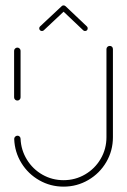

<svg xmlns="http://www.w3.org/2000/svg" viewBox="-20 -696 474 716"><path d="M44.8 -321.1Q39.6 -321.1 36.1 -324.6Q32.6 -328.1 32.6 -333V-506.7Q32.6 -511.5 36.3 -515Q40 -518.5 44.8 -518.5Q49.6 -518.5 53.1 -515Q56.7 -511.5 56.7 -506.7V-333Q56.7 -328.1 53.3 -324.6Q50 -321.1 44.8 -321.1ZM389.3 -524.8Q394.4 -524.8 397.8 -521.5Q401.1 -518.1 401.1 -513V-184.4Q401.1 -134.1 376.5 -91.9Q351.9 -49.6 309.4 -24.8Q267 0 217 0Q168.1 0 126.5 -23.7Q84.8 -47.4 59.8 -88.1Q34.8 -128.9 33 -177.4Q32.6 -182.2 36.3 -186.1Q40 -190 45.2 -190Q50 -190 53.3 -186.7Q56.7 -183.3 56.7 -178.5Q58.5 -136.3 80.4 -100.7Q102.2 -65.2 138.3 -44.6Q174.4 -24.1 217 -24.1Q260.7 -24.1 297.4 -45.6Q334.1 -67 355.6 -103.9Q377 -140.7 377 -184.4V-513Q377 -517.8 380.6 -521.3Q384.1 -524.8 389.3 -524.8ZM217 -675.9Q221.1 -675.9 224.1 -673.1Q227 -670.4 227 -665.9Q227 -661.9 224.1 -658.9L143.3 -583Q140.7 -580.4 136.3 -580.4Q132.2 -580.4 129.3 -583.1Q126.3 -585.9 126.3 -590.4Q126.3 -594.4 129.3 -597.4L210.4 -673.3Q213 -675.9 217 -675.9ZM224.4 -673 304.1 -597.4Q307 -594.8 307 -590.4Q307 -585.9 304.3 -583.1Q301.5 -580.4 297 -580.4Q293 -580.4 290.4 -583L210.7 -658.5Z"/></svg>

Font: 26F Galaxy Hebrew Thin
Style: Regular
Weight: 100
Designer: C₂₉H₂₅N₃O₅
Version: Version 1.000